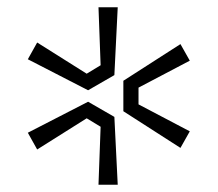

<svg xmlns="http://www.w3.org/2000/svg" viewBox="-20 -797 605 532"><path d="M252.9 -776.9H306.2L296.9 -588.9L224.1 -546.9L57.1 -632.8L83 -679.2L220.2 -592.8L258.8 -616.2ZM505.9 -433.1 480 -387.2 321.8 -488.8V-573.2L480 -674.8L505.9 -628.9L363.8 -554.2V-507.8ZM83 -382.8 57.1 -429.2 224.1 -515.1 296.9 -473.1 306.2 -285.2H252.9L258.8 -445.8L220.2 -469.2Z"/></svg>

Font: Sora ExtraLight
Style: Regular
Weight: 200
Designer: Jonathan Barnbrook, Julián Moncada
Foundry: Barnbrook Fonts
Version: Version 2.000